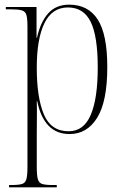

<svg xmlns="http://www.w3.org/2000/svg" viewBox="-20 -566 532 825"><path d="M19 239V229H30Q60 229 74.5 224.5Q89 220 93.5 203.5Q98 187 98 152V-452Q98 -486 93.5 -501.5Q89 -517 73.5 -521.5Q58 -526 25 -526H5V-536H137V-404H139Q154 -472 187.5 -509Q221 -546 277 -546Q359 -546 400 -482Q441 -418 441 -278Q441 -130 397.5 -60Q354 10 279 10Q223 10 188.5 -26Q154 -62 140 -131H138Q139 -99 138.5 -63.5Q138 -28 138 12V152Q138 187 142.5 203.5Q147 220 161.5 224.5Q176 229 205 229H224V239ZM275 -2Q340 -2 370 -72.5Q400 -143 400 -276Q400 -411 369.5 -472.5Q339 -534 272 -534Q204 -534 171 -466.5Q138 -399 138 -275Q138 -147 168.5 -74.5Q199 -2 275 -2Z"/></svg>

Font: Noto Serif Display Condensed ExtraLight
Style: Regular
Weight: 200
Width: 3
Designer: Monotype Design Team
Foundry: Monotype Imaging Inc.
Version: Version 2.009